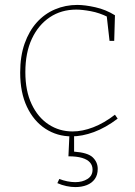

<svg xmlns="http://www.w3.org/2000/svg" viewBox="-20 -548 549 780"><path d="M271 6Q212 6 164.5 -25Q117 -56 89.5 -114Q62 -172 62 -253Q62 -320 80 -371Q98 -422 129.5 -457Q161 -492 203.5 -510Q246 -528 294 -528Q325 -528 367.5 -518.5Q410 -509 447 -486L444 -382H425L413 -488L418 -479Q384 -496 349 -502.5Q314 -509 290 -509Q229 -509 182.5 -478Q136 -447 109.5 -390.5Q83 -334 83 -255Q83 -179 108.5 -125Q134 -71 177.5 -42.5Q221 -14 275 -14Q315 -14 359 -31Q403 -48 447 -82L458 -66Q409 -29 361.5 -11.5Q314 6 271 6ZM286 212Q269 212 250 208Q231 204 213 196L221 179Q236 185 253 188.5Q270 192 286 192Q315 192 335.5 179Q356 166 356 141Q356 124 345.5 112Q335 100 313.5 93.5Q292 87 258 87L262 0H281V68Q337 72 357 91.5Q377 111 377 138Q377 163 365 179.5Q353 196 332.5 204Q312 212 286 212Z"/></svg>

Font: Bitter Thin
Style: Regular
Weight: 100
Designer: Sol Matas, and Bitter project Authors
Foundry: Sol Matas
Version: Version 2.002